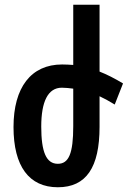

<svg xmlns="http://www.w3.org/2000/svg" viewBox="-20 -780 539 810"><path d="M400 -245V-374C421 -364 443 -352 464 -339L499 -428C464 -449 431 -466 400 -478V-760H289V-506C273 -507 258 -508 242 -508C111 -508 37 -411 37 -244C37 -78 103 10 224 10C344 10 400 -74 400 -245ZM241 -410C257 -410 273 -408 289 -406V-248C289 -132 270 -89 224 -89C175 -89 154 -139 154 -246C154 -351 182 -410 241 -410Z"/></svg>

Font: Noto Sans Armenian ExtraCondensed SemiBold
Style: Regular
Weight: 600
Width: 2
Designer: Monotype Design Team
Foundry: Monotype Imaging Inc.
Version: Version 2.008